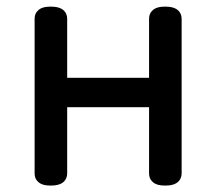

<svg xmlns="http://www.w3.org/2000/svg" viewBox="-20 -539 668 593"><path d="M177.7 21.5Q165 34.2 136.7 34.2Q108.4 34.2 96.7 21.5Q86.9 12.7 86.9 -3.9V-480.5Q86.9 -497.1 96.7 -505.9Q108.4 -518.6 136.7 -518.6Q165 -518.6 177.7 -505.9Q187.5 -496.1 187.5 -480.5V-298.8H440.4V-480.5Q440.4 -497.1 450.2 -505.9Q461.9 -518.6 490.2 -518.6Q518.6 -518.6 531.2 -505.9Q541 -496.1 541 -480.5V-3.9Q541 11.7 531.2 21.5Q518.6 34.2 490.2 34.2Q461.9 34.2 450.2 21.5Q440.4 12.7 440.4 -3.9V-208H187.5V-3.9Q187.5 11.7 177.7 21.5Z"/></svg>

Font: TaiwanPearl
Style: Regular
Weight: 400
Version: Version 2.102